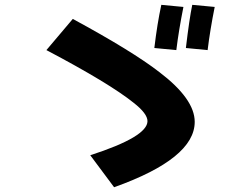

<svg xmlns="http://www.w3.org/2000/svg" viewBox="-20 -805 1040 806"><path d="M797.4 -293.5Q797.4 -139.6 459 -19L358.9 -153.3Q599.1 -231 599.1 -296.4Q599.1 -328.1 541 -373.5Q439.5 -455.1 174.8 -594.7L285.6 -725.6Q536.1 -589.8 648.9 -502.4Q797.4 -389.6 797.4 -293.5ZM881.3 -775.9Q861.8 -678.7 851.6 -594.7L760.3 -603.5Q774.9 -726.6 787.1 -784.7ZM750 -775.9Q730.5 -678.7 720.2 -594.7L627.9 -603.5Q640.1 -706.1 657.2 -784.7Z"/></svg>

Font: Droid Sans
Style: Regular
Weight: 400
Foundry: Ascender Corporation
Version: Version 1.00 build 114